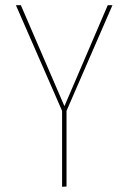

<svg xmlns="http://www.w3.org/2000/svg" viewBox="-20 -427 492 736"><path d="M411 -407 235 -2V288L218 289V-2L41 -407H60L227 -20L393 -407Z"/></svg>

Font: EauTestInfant Thin
Style: Italic
Weight: 250
Italic angle: -12°
Designer: Christian Thalmann (Catharsis Fonts)
Version: Version 0.001;PS 000.001;hotconv 1.0.88;makeotf.lib2.5.64775